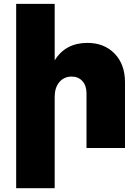

<svg xmlns="http://www.w3.org/2000/svg" viewBox="-20 -777 727 1008"><path d="M439 -551.8Q527.3 -551.8 581.8 -495.4Q636.2 -439 636.2 -345.2V0H434.1V-287.1Q434.1 -327.6 412.6 -351.3Q391.1 -375 356 -375Q314.9 -374.5 291 -345.2Q267.1 -315.9 267.1 -269V210.9H64.9V-756.8H267.1V-460Q323.7 -551.8 439 -551.8Z"/></svg>

Font: Montserrat arm ExtraBold
Style: Regular
Weight: 800
Designer: Julieta Ulanovsky
Foundry: Julieta Ulanovsky
Version: Version 6.000;PS 006.000;hotconv 1.0.88;makeotf.lib2.5.64775